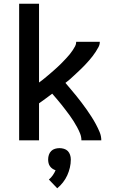

<svg xmlns="http://www.w3.org/2000/svg" viewBox="-20 -755 640 1033"><path d="M83 0V-735H190V-311Q200 -318 210 -326Q220 -334 229.5 -342Q239 -350 248.5 -358Q258 -366 267.5 -374.5Q277 -383 286.5 -391.5Q296 -400 305 -409Q314 -418 322.5 -427Q331 -436 339.5 -445Q348 -454 356 -464Q364 -474 371 -484.5Q378 -495 384 -506Q390 -517 390 -530H517Q517 -515 510 -502Q503 -489 495 -476.5Q487 -464 478 -452.5Q469 -441 459.5 -430Q450 -419 440 -408.5Q430 -398 419.5 -387.5Q409 -377 398 -367Q387 -357 376.5 -347Q366 -337 355 -327.5Q344 -318 332 -309Q347 -291 362 -273.5Q377 -256 391.5 -238Q406 -220 420 -201.5Q434 -183 447 -164.5Q460 -146 472.5 -126.5Q485 -107 496 -86.5Q507 -66 516 -44.5Q525 -23 525 0H418Q418 -19 411 -36.5Q404 -54 395 -70.5Q386 -87 376 -103Q366 -119 355 -134Q344 -149 332.5 -164Q321 -179 309.5 -193.5Q298 -208 285.5 -222.5Q273 -237 261 -251Q244 -238 226 -225Q208 -212 190 -199V0ZM288 258 243 211Q255 201 264 188Q273 175 279 161Q270 158 262 152.5Q254 147 248.5 139Q243 131 241 121.5Q239 112 239 103Q239 90 243 78Q247 66 255.5 57.5Q264 49 276 45.5Q288 42 300 42Q312 42 324 45.5Q336 49 344.5 57.5Q353 66 357 78Q361 90 361 103Q361 125 356 146.5Q351 168 342 188Q333 208 319 226Q305 244 288 258Z"/></svg>

Font: Iosevka Curly SmBdEx
Style: Regular
Weight: 600
Width: 7
Monospace: yes
Designer: Belleve Invis
Foundry: Belleve Invis
Version: Version 11.1.0; ttfautohint (v1.8.3)